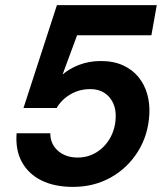

<svg xmlns="http://www.w3.org/2000/svg" viewBox="-20 -720 648 752"><path d="M266 12Q194 12 143 -13Q92 -38 66 -85Q40 -132 45 -198H177Q177 -156 207 -129.5Q237 -103 284 -103Q325 -103 358 -123.5Q391 -144 411 -179Q431 -214 433 -257Q435 -291 423 -316.5Q411 -342 388.5 -356.5Q366 -371 334 -371Q290 -371 255 -350Q220 -329 202 -297H72L203 -700H594L573 -582H282L225 -428Q251 -451 290 -466Q329 -481 375 -481Q425 -481 462 -464Q499 -447 522.5 -418Q546 -389 556.5 -352Q567 -315 565 -274Q561 -192 520.5 -127Q480 -62 414 -25Q348 12 266 12Z"/></svg>

Font: DM Sans 28pt
Style: Bold Italic
Weight: 700
Italic angle: -10°
Version: Version 4.004;gftools[0.9.30]